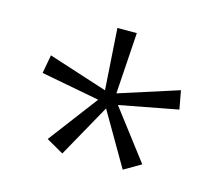

<svg xmlns="http://www.w3.org/2000/svg" viewBox="-70 -848 691 602"><g transform="rotate(15 275.5 -546.5)"><path d="M305 -759 292 -560 485 -622 496 -562 306 -526 428 -366 373 -334 273 -506 177 -334 121 -366 242 -526 52 -562 63 -622 255 -560 242 -759Z"/></g></svg>

Font: Noto Sans Lao UI Light
Style: Regular
Weight: 300
Designer: Monotype Design Team
Foundry: Monotype Imaging Inc.
Version: Version 2.000; ttfautohint (v1.8.4.7-5d5b)